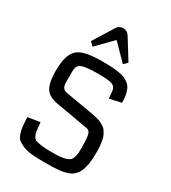

<svg xmlns="http://www.w3.org/2000/svg" viewBox="-236 -1110 1102 1238"><g transform="rotate(30 315.0 -490.5)"><path d="M58.1 0ZM558.6 -213.4Q558.6 -181.6 556.6 -156Q554.7 -130.4 549.6 -109.1Q544.4 -87.9 538.6 -71.8Q532.7 -55.7 522 -43.2Q511.2 -30.8 500.7 -22Q490.2 -13.2 473.4 -7.1Q456.5 -1 440.9 2.7Q425.3 6.3 401.9 8.3Q378.4 10.3 357.2 11Q335.9 11.7 305.2 11.7Q247.1 11.7 207.8 8.3Q168.5 4.9 140.9 -6.3Q113.3 -17.6 98.1 -29.5Q83 -41.5 74.2 -67.6Q65.4 -93.8 62.7 -117.7Q60.1 -141.6 58.1 -185.5L148.4 -200.2Q149.9 -189.5 151.4 -169.9Q154.3 -139.6 157 -127.2Q159.7 -114.7 167.5 -99.6Q175.3 -84.5 191.9 -79.8Q208.5 -75.2 235.4 -71.8Q262.2 -68.4 307.1 -68.4Q344.2 -68.4 368.2 -70.3Q392.1 -72.3 410.2 -78.4Q428.2 -84.5 437.5 -92.3Q446.8 -100.1 452.4 -116.5Q458 -132.8 459.5 -150.4Q460.9 -168 460.4 -197.3Q460 -261.7 453.4 -286.4Q446.8 -311 425.3 -315.4L182.1 -357.9Q118.7 -368.7 93.8 -406.2Q68.8 -443.8 67.4 -527.8Q67.4 -572.8 72 -604.7Q76.7 -636.7 88.1 -660.9Q99.6 -685.1 116.5 -699.7Q133.3 -714.4 160.9 -723.4Q188.5 -732.4 221.4 -735.6Q254.4 -738.8 302.2 -738.8Q341.3 -738.8 369.4 -737.1Q397.5 -735.4 424.1 -731Q450.7 -726.6 468.3 -718.8Q485.8 -710.9 500.7 -698.5Q515.6 -686 523.9 -668.2Q532.2 -650.4 536.6 -626.5Q541 -602.5 541 -571.3L454.1 -551.3Q449.2 -605 447.8 -612.3Q441.9 -637.2 419.9 -646Q395.5 -656.2 317.9 -656.2Q275.4 -656.2 247.8 -653.8Q220.2 -651.4 202.6 -646.7Q185.1 -642.1 176.5 -632.8Q168 -623.5 165 -613Q162.1 -602.5 162.1 -585.4V-501Q162.1 -455.1 202.1 -448.2L377 -418.5Q401.4 -414.6 416 -411.6Q430.7 -408.7 449.7 -403.8Q468.8 -398.9 479.5 -393.6Q490.2 -388.2 503.4 -379.9Q516.6 -371.6 523.9 -361.3Q531.2 -351.1 538.8 -336.9Q546.4 -322.8 550 -304.9Q553.7 -287.1 556.2 -264.4Q558.6 -241.7 558.6 -213.4ZM308.1 -904.3 195.3 -789.1 168.5 -815.4 262.2 -966.3Q279.3 -991.7 308.1 -991.7Q336.9 -991.7 354 -966.3L447.8 -815.4L420.9 -789.1Z"/></g></svg>

Font: Coda
Style: Regular
Weight: 400
Designer: vernon adams
Foundry: vernon adams
Version: Version 2.001; ttfautohint (v0.8) -r 50 -G 200 -x